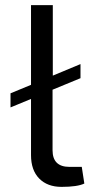

<svg xmlns="http://www.w3.org/2000/svg" viewBox="-20 -720 368 749"><path d="M299 -69 309 -4Q282 9 220 9Q165 9 133 -23.5Q101 -56 101 -115V-334L21 -301V-356L101 -389V-700H186V-425L294 -470V-415L185 -370V-134Q185 -69 251 -69Z"/></svg>

Font: Exo 2.0
Style: Regular
Weight: 400
Designer: Natanael Gama
Version: Version 1.001;PS 001.001;hotconv 1.0.70;makeotf.lib2.5.58329